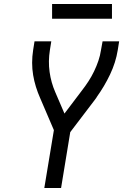

<svg xmlns="http://www.w3.org/2000/svg" viewBox="-20 -942 640 962"><path d="M202 0 250 -290 181 -451Q169 -478 160 -507Q151 -536 146 -566Q141 -596 141 -627.5Q141 -659 146 -691L153 -735H237L230 -691Q221 -635 228.5 -581.5Q236 -528 257 -480L303 -373L390 -488Q408 -511 423.5 -535Q439 -559 451.5 -585Q464 -611 473 -637.5Q482 -664 486 -691L494 -735H577L570 -691Q560 -629 531.5 -569Q503 -509 464 -455V-454Q462 -451 460 -448.5Q458 -446 456 -443L332 -280L286 0ZM241 -848V-922H541V-848Z"/></svg>

Font: Zed Sans Extended
Style: Italic
Weight: 400
Width: 7
Italic angle: -9°
Designer: Belleve Invis
Foundry: Belleve Invis
Version: Version 1.0.0; ttfautohint (v1.8.4)